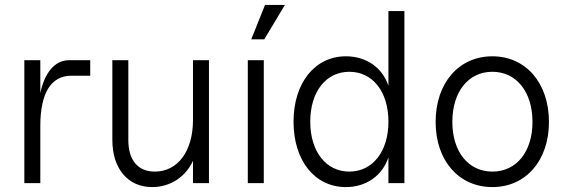

<svg xmlns="http://www.w3.org/2000/svg" viewBox="-20 -745 2301 781"><path d="M79 0H144V-233C144 -367 188 -437 270 -437H347V-500H260C203 -500 161 -449 144 -366V-500H79Z M599 16C674 16 736 -27 765 -91V0H830V-500H765V-257C765 -130 703 -47 610 -47C541 -47 502 -93 502 -176V-500H437V-176C437 -59 500 16 599 16Z M988 0H1053V-500H988ZM1002 -585H1055L1139 -725H1058Z M1387 16C1471 16 1536 -32 1560 -105V0H1625V-700H1560V-396C1536 -469 1471 -516 1387 -516C1261 -516 1174 -408 1174 -250C1174 -92 1260 16 1387 16ZM1401 -47C1306 -47 1242 -129 1242 -250C1242 -372 1306 -453 1401 -453C1496 -453 1560 -372 1560 -250C1560 -129 1496 -47 1401 -47Z M1983 16C2119 16 2213 -92 2213 -249C2213 -407 2119 -516 1983 -516C1846 -516 1752 -407 1752 -249C1752 -92 1846 16 1983 16ZM1983 -47C1885 -47 1820 -128 1820 -249C1820 -372 1885 -453 1983 -453C2080 -453 2146 -372 2146 -249C2146 -128 2081 -47 1983 -47Z"/></svg>

Font: Uncut Sans Book
Style: Regular
Weight: 350
Designer: Kasper Nordkvist
Foundry: UNCUT.wtf
Version: Version 1.304;Glyphs 3.2 (3246)